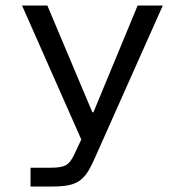

<svg xmlns="http://www.w3.org/2000/svg" viewBox="-20 -516 672 698"><path d="M91 162V93.7H166.5Q203.6 93.7 220.1 84.2Q236.6 74.7 250.4 44.6L275.5 -9L60.1 -496H152.1L315.7 -107.9H319.7L480.4 -496H571.9L327.1 53.3Q314.5 82.6 302.3 103.5Q290 124.4 273.9 137.5Q257.7 150.6 233.7 156.3Q209.8 162 173.4 162Z"/></svg>

Font: Atkinson Hyperlegible Mono ExtraLight
Style: Regular
Weight: 200
Monospace: yes
Designer: Elliott Scott, Megan Eiswerth, Linus Boman, Theodore Petrosky, Letters from Sweden
Foundry: Applied Design Works, Letters from Sweden
Version: Version 2.001